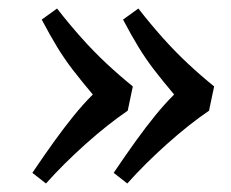

<svg xmlns="http://www.w3.org/2000/svg" viewBox="-20 -488 543 451"><path d="M56 -82Q85 -125 108.5 -157.5Q132 -190 153.5 -216.5Q175 -243 198 -266Q171 -298 151 -324Q131 -350 114 -378Q97 -406 78 -442L114 -468Q142 -432 171 -399.5Q200 -367 230.5 -338.5Q261 -310 292 -285L280 -228Q233 -196 181 -149.5Q129 -103 88 -57ZM247 -82Q276 -125 299.5 -157.5Q323 -190 344.5 -216.5Q366 -243 389 -266Q362 -298 342 -324Q322 -350 305 -378Q288 -406 269 -442L305 -468Q333 -432 362 -399.5Q391 -367 421.5 -338.5Q452 -310 483 -285L471 -228Q424 -196 372 -149.5Q320 -103 279 -57Z"/></svg>

Font: Literata
Style: Italic
Weight: 400
Italic angle: -2°
Designer: Latin by Veronika Burian and Jose Scaglione. Greek by Irene Vlachou. Cyrillic by Vera Evstafieva
Foundry: TypeTogether
Version: Version 3.103;gftools[0.9.29]